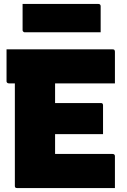

<svg xmlns="http://www.w3.org/2000/svg" viewBox="-20 -949 640 969"><path d="M13 -700H548Q553 -700 555 -699Q557 -698 558.5 -695Q560 -692 560 -689Q560 -648 560 -609Q560 -570 560 -528H25Q22 -528 19 -529.5Q16 -531 14.5 -533.5Q13 -536 13 -539Q13 -581 13 -620Q13 -659 13 -700ZM162 -429H489Q493 -429 495.5 -427.5Q498 -426 499 -423.5Q500 -421 500 -418Q500 -392 500 -368Q500 -344 500 -320.5Q500 -297 500 -272H162ZM66 0Q63 0 61 -0.5Q59 -1 57.5 -2.5Q56 -4 55.5 -6Q55 -8 55 -11Q55 -60 55 -119Q55 -178 55 -242.5Q55 -307 55 -374.5Q55 -442 55 -509Q55 -576 55 -639H267L258 -617Q258 -581 258 -545.5Q258 -510 258 -474Q258 -437 258 -399Q258 -361 258 -322.5Q258 -284 258 -246.5Q258 -209 258 -172H548Q554 -172 557 -169Q560 -166 560 -161Q560 -120 560 -80.5Q560 -41 560 0ZM94 -929H477Q482 -929 485 -926Q488 -923 488 -918Q488 -883 488 -851.5Q488 -820 488 -786H105Q102 -786 99.5 -787.5Q97 -789 95.5 -791.5Q94 -794 94 -797Q94 -831 94 -862.5Q94 -894 94 -929Z"/></svg>

Font: Recursive Monospace Black
Style: Regular
Weight: 900
Version: Version 1.047